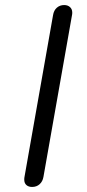

<svg xmlns="http://www.w3.org/2000/svg" viewBox="-20 -730 345 760"><path d="M76 -19Q76 -26 77 -30L190 -670Q193 -689 205 -699.5Q217 -710 234 -710Q248 -710 257 -702Q266 -694 266 -680Q266 -674 265 -670L152 -30Q149 -12 137 -1Q125 10 107 10Q93 10 84.5 2.5Q76 -5 76 -19Z"/></svg>

Font: Kodchasan
Style: Italic
Weight: 400
Italic angle: -10°
Version: Version 1.000; ttfautohint (v1.6)